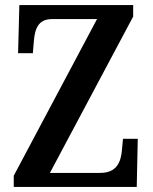

<svg xmlns="http://www.w3.org/2000/svg" viewBox="-20 -734 599 754"><path d="M34 0H517L521 -189H463L459 -146C455 -98 439 -55 373 -55H176L503 -669V-714H56L51 -525H109L113 -573C117 -622 131 -659 184 -659H361L34 -44Z"/></svg>

Font: Noto Serif Tamil Condensed SemiBold
Style: Regular
Weight: 600
Width: 3
Designer: Indian Type Foundry, Tom Grace, and the Monotype Design Team
Foundry: Monotype Imaging Inc.
Version: Version 2.004